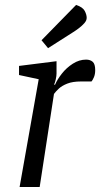

<svg xmlns="http://www.w3.org/2000/svg" viewBox="-20 -753 403 773"><path d="M58.9 0 135.8 -434 56.6 -451V-487.6L207.6 -506.6V-457Q207.6 -447.7 204.6 -434Q201.6 -420.3 197.6 -412H201.6Q210.6 -433 229 -456.5Q247.4 -480 273.1 -496.5Q298.7 -513 326.7 -513Q342.9 -513 353.1 -504.3Q363.3 -495.5 363.3 -470.8Q363.3 -454.2 358.2 -442.2Q353 -430.2 348.4 -425H305.8Q272.8 -425 251.1 -416.5Q229.4 -408 216.7 -396.1Q204 -384.1 197.3 -374.8L139.7 0ZM173.5 -559.1 147.2 -591 286.4 -733.2Q313.2 -724.2 321.1 -709.1Q329 -694 329 -681.1Q329 -670.4 319.6 -659.7Q310.2 -649.1 297.7 -639.6Q285.2 -630.1 274.7 -623.6Z"/></svg>

Font: Faustina Light
Style: Italic
Weight: 300
Italic angle: -8°
Designer: Alfonso Garcia
Foundry: http://www.omnibus-type.com
Version: Version 1.200